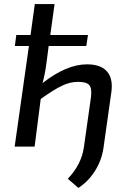

<svg xmlns="http://www.w3.org/2000/svg" viewBox="-20 -720 620 943"><path d="M219 -494 208 -409Q200 -351 189 -312Q307 -404 407 -404Q475 -404 505.5 -369Q536 -334 527 -268L488 8Q479 68 446.5 119.5Q414 171 365 203L313 158Q380 88 392 3L427 -244Q432 -286 418.5 -302Q405 -318 363 -318Q324 -318 283.5 -298.5Q243 -279 180 -234L150 0H52L122 -494H53L60 -548H130L151 -700H248L227 -548H412L404 -494Z"/></svg>

Font: Exo 2.0 Medium
Style: Italic
Weight: 500
Italic angle: -8°
Designer: Natanael Gama
Version: Version 1.001;PS 001.001;hotconv 1.0.70;makeotf.lib2.5.58329